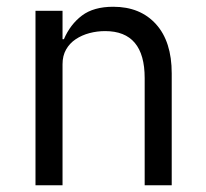

<svg xmlns="http://www.w3.org/2000/svg" viewBox="-20 -548 608 568"><path d="M85 0V-516H165V-432H169Q188 -476 222.5 -502Q257 -528 315 -528Q395 -528 441.5 -476.5Q488 -425 488 -331V0H408V-317Q408 -456 291 -456Q267 -456 244.5 -450Q222 -444 204 -432Q186 -420 175.5 -401.5Q165 -383 165 -358V0Z"/></svg>

Font: IBMPlexSans
Style: Regular
Weight: 400
Designer: Mike Abbink, Paul van der Laan, Pieter van Rosmalen
Foundry: Bold Monday
Version: Version 3.1